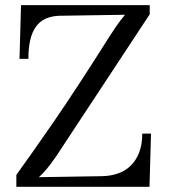

<svg xmlns="http://www.w3.org/2000/svg" viewBox="-20 -720 650 740"><path d="M43 -45.9Q71.3 -85.4 106.9 -135.7Q142.6 -186 186.8 -250.2Q231 -314.5 283.4 -394.5Q335.9 -474.6 397.9 -573.2Q412.1 -595.7 427.7 -618.4Q443.4 -641.1 461.9 -663.1L207 -659.2Q177.2 -657.7 155.3 -647.7Q133.3 -637.7 118.7 -617.4Q104 -597.2 96.7 -566.4Q89.4 -535.6 89.4 -493.2H55.2L61 -700.2H557.1V-665L198.2 -120.1Q187 -104 178 -91.8Q168.9 -79.6 160.9 -69.8Q152.8 -60.1 145.3 -52.2Q137.7 -44.4 129.9 -37.1L373 -41Q405.8 -41.5 434.3 -51.3Q462.9 -61 483.6 -81.3Q504.4 -101.6 516.4 -132.3Q528.3 -163.1 528.3 -205.1H562L556.2 0H43Z"/></svg>

Font: Lora
Style: Regular
Weight: 400
Designer: Olga Karpushina, Alexei Vanyashin
Foundry: Cyreal (www.cyreal.org, a@cyreal.org)
Version: Version 1.014